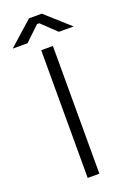

<svg xmlns="http://www.w3.org/2000/svg" viewBox="-214 -932 665 989"><g transform="rotate(-20 118.0 -438.0)"><path d="M86 0H150V-700H86ZM-49 -758H32L112 -834H124L204 -758H285L153 -876H83Z"/></g></svg>

Font: Meta Space Light
Style: Regular
Weight: 300
Designer: Meta Pool / Florian Karsten
Foundry: Meta Pool / Florian Karsten
Version: Version 2.000;Glyphs 3.1.1 (3137)